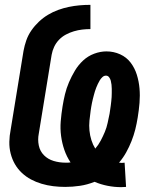

<svg xmlns="http://www.w3.org/2000/svg" viewBox="-20 -763 640 792"><path d="M480 9Q452 9 424 3.5Q396 -2 370 -13Q340 -1 309.5 3.5Q279 8 249 8Q224 8 199.5 5Q175 2 151.5 -5Q128 -12 107.5 -23Q87 -34 70 -50Q53 -66 41.5 -86Q30 -106 24 -129.5Q18 -153 18.5 -178Q19 -203 24 -228L77 -553Q81 -575 88.5 -596.5Q96 -618 109.5 -637.5Q123 -657 140.5 -673.5Q158 -690 178 -702Q198 -714 220 -722Q242 -730 264 -734.5Q286 -739 308 -741Q330 -743 353 -743V-643Q336 -643 319 -641Q302 -639 285 -634Q268 -629 252 -620.5Q236 -612 223.5 -599Q211 -586 203.5 -570Q196 -554 193 -537L140 -212Q135 -187 140 -163Q145 -139 161.5 -122.5Q178 -106 201.5 -99Q225 -92 250 -92Q255 -92 260 -92Q265 -92 271 -93Q255 -117 245.5 -144.5Q236 -172 232 -202Q228 -232 230.5 -262.5Q233 -293 238 -324Q242 -349 248 -374Q254 -399 264.5 -423.5Q275 -448 289 -471.5Q303 -495 323 -513.5Q343 -532 368.5 -541.5Q394 -551 419 -551Q449 -551 475.5 -539Q502 -527 519 -504.5Q536 -482 544.5 -454.5Q553 -427 555.5 -398Q558 -369 555.5 -338.5Q553 -308 548 -278Q544 -253 538 -229Q532 -205 522.5 -181Q513 -157 500.5 -134.5Q488 -112 471 -92Q474 -92 477 -91.5Q480 -91 483 -91Q486 -91 488.5 -91.5Q491 -92 494 -92L500 8Q495 8 490 8.5Q485 9 480 9ZM373 -150Q386 -165 395.5 -183Q405 -201 412.5 -219Q420 -237 424 -256Q428 -275 432 -294Q433 -302 434.5 -311Q436 -320 437 -328.5Q438 -337 439 -345.5Q440 -354 440.5 -362.5Q441 -371 441 -379.5Q441 -388 441 -396.5Q441 -405 440 -413.5Q439 -422 437 -430Q435 -438 430 -444.5Q425 -451 417 -451Q409 -451 402.5 -445Q396 -439 391.5 -431.5Q387 -424 383.5 -416.5Q380 -409 377 -401.5Q374 -394 371.5 -386Q369 -378 367 -370Q365 -362 363 -354.5Q361 -347 359.5 -339Q358 -331 356.5 -323Q355 -315 354 -307Q351 -286 349 -265.5Q347 -245 349 -224.5Q351 -204 357 -185Q363 -166 373 -150Z"/></svg>

Font: Iosevka Slab Extended Oblique
Style: Bold
Weight: 700
Width: 7
Italic angle: -9°
Monospace: yes
Designer: Belleve Invis
Foundry: Belleve Invis
Version: Version 11.1.1; ttfautohint (v1.8.3)